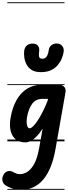

<svg xmlns="http://www.w3.org/2000/svg" viewBox="-70 -1250 600 1698"><path d="M154 9Q101.5 9 68.5 -18Q35.5 -45 23.8 -94.5Q12 -144 24 -210.5Q39.5 -299.5 76 -364.5Q112.5 -429.5 169 -465Q225.5 -500.5 300.5 -500.5H447.5Q481.5 -500.5 498 -482Q514.5 -463.5 509 -432L421 67.5Q389.5 246.5 312.8 337.5Q236 428.5 117.5 428.5Q66 428.5 29.5 413.8Q-7 399 -23 387.5Q-45.5 371.5 -49.2 344.2Q-53 317 -36 291Q-22.5 268.5 2 263.5Q26.5 258.5 49 273Q58 278.5 72.8 284.2Q87.5 290 108.5 290Q136 290 168.8 271.5Q201.5 253 230.5 203Q259.5 153 276.5 58L307 -112.5Q282 -73.5 256.2 -46.2Q230.5 -19 205 -5Q179.5 9 154 9ZM168.5 -210.5Q164.5 -183 166 -161.5Q167.5 -140 174.2 -127.8Q181 -115.5 192.5 -115.5Q201.5 -115.5 214.5 -125.8Q227.5 -136 243.2 -156Q259 -176 276.8 -205.5Q294.5 -235 313.5 -273.5Q332.5 -312 351 -359L354.5 -375.5H304.5Q245.5 -375.5 213.2 -330.5Q181 -285.5 168.5 -210.5ZM154 9Q101.5 9 68.5 -18Q35.5 -45 23.8 -94.5Q12 -144 24 -210.5Q39.5 -299.5 76 -364.5Q112.5 -429.5 169 -465Q225.5 -500.5 300.5 -500.5H447.5Q481.5 -500.5 498 -482Q514.5 -463.5 509 -432L421 67.5Q389.5 246.5 312.8 337.5Q236 428.5 117.5 428.5Q66 428.5 29.5 413.8Q-7 399 -23 387.5Q-45.5 371.5 -49.2 344.2Q-53 317 -36 291Q-22.5 268.5 2 263.5Q26.5 258.5 49 273Q58 278.5 72.8 284.2Q87.5 290 108.5 290Q136 290 168.8 271.5Q201.5 253 230.5 203Q259.5 153 276.5 58L307 -112.5Q282 -73.5 256.2 -46.2Q230.5 -19 205 -5Q179.5 9 154 9ZM168.5 -210.5Q164.5 -183 166 -161.5Q167.5 -140 174.2 -127.8Q181 -115.5 192.5 -115.5Q201.5 -115.5 214.5 -125.8Q227.5 -136 243.2 -156Q259 -176 276.8 -205.5Q294.5 -235 313.5 -273.5Q332.5 -312 351 -359L354.5 -375.5H304.5Q245.5 -375.5 213.2 -330.5Q181 -285.5 168.5 -210.5ZM291 -612Q239.5 -612 208.8 -632.2Q178 -652.5 163 -683.2Q148 -714 144.5 -746Q141 -778 144 -802Q149.5 -834.5 169.5 -849.5Q189.5 -864.5 217 -864.5Q254 -864.5 266.8 -844Q279.5 -823.5 277 -802.5Q273 -772 274.5 -756.5Q276 -741 283.8 -735.8Q291.5 -730.5 305 -730.5Q317.5 -730.5 328.8 -736.8Q340 -743 348.8 -760.2Q357.5 -777.5 361.5 -809.5Q365.5 -836 385.8 -850.8Q406 -865.5 433 -865.5Q460.5 -865.5 479.2 -844.5Q498 -823.5 492.5 -789Q489 -765.5 477.2 -735.2Q465.5 -705 442.8 -676.8Q420 -648.5 383 -630.2Q346 -612 291 -612ZM-5 420.5H500.5V428.5H-5ZM-5 -16H500.5V0H-5ZM-5 -505.5H500.5V-497.5H-5ZM-5 -1230H500.5V-1222H-5Z"/></svg>

Font: Edu VIC WA NT Pre Guide
Style: Regular
Weight: 400
Designer: Tina and Corey Anderson, Eben Sorkin, Mirko Velimirovic
Foundry: Google for Education
Version: Version 1.000